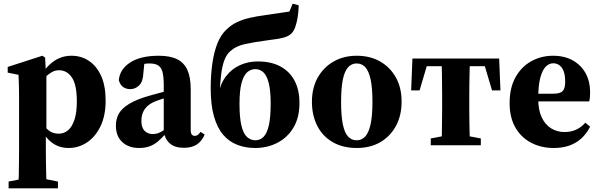

<svg xmlns="http://www.w3.org/2000/svg" viewBox="-20 -792 3270 1047"><path d="M27 235V198L119 180H206L296 198V235ZM80 235Q82 198 82.5 160Q83 122 83.5 85.5Q84 49 84 16V-257Q84 -286 83.5 -306.5Q83 -327 82.5 -345.5Q82 -364 81 -384L22 -396V-427L211 -488L226 -478L230 -399L233 -388V-82L230 -73V16Q230 48 230.5 84.5Q231 121 232 159.5Q233 198 234 235ZM354 15Q322 15 295 4Q268 -7 245.5 -29.5Q223 -52 204 -87H185L193 -137Q221 -101 244 -82Q267 -63 300 -63Q329 -63 351 -81.5Q373 -100 386 -139Q399 -178 399 -239Q399 -330 372 -369.5Q345 -409 302 -409Q279 -409 259 -396.5Q239 -384 221.5 -366.5Q204 -349 189 -331L181 -384H205Q227 -418 252 -441Q277 -464 306 -476Q335 -488 370 -488Q423 -488 465 -460Q507 -432 531.5 -378Q556 -324 556 -243Q556 -163 529 -105.5Q502 -48 456 -16.5Q410 15 354 15Z M738 15Q682 15 647 -17Q612 -49 612 -108Q612 -143 628 -172Q644 -201 685 -226Q726 -251 798 -271Q821 -278 847 -284.5Q873 -291 900 -298.5Q927 -306 953 -313V-280Q918 -269 886.5 -259.5Q855 -250 834 -242Q806 -232 787.5 -216.5Q769 -201 760 -180Q751 -159 751 -132Q751 -96 768.5 -78.5Q786 -61 812 -61Q828 -61 841.5 -65.5Q855 -70 872 -81Q889 -92 913 -112L922 -65H885Q862 -38 841 -20.5Q820 -3 795.5 6Q771 15 738 15ZM983 14Q933 14 906 -10Q879 -34 873 -74V-78V-326Q873 -372 866.5 -398Q860 -424 843 -435Q826 -446 795 -446Q778 -446 759.5 -442.5Q741 -439 716 -432L769 -466L762 -395Q760 -347 739 -326.5Q718 -306 691 -306Q666 -306 650 -318.5Q634 -331 628 -355Q633 -414 689.5 -451Q746 -488 846 -488Q908 -488 946 -469Q984 -450 1002 -410Q1020 -370 1020 -305V-81Q1020 -66 1026 -58.5Q1032 -51 1042 -51Q1051 -51 1058 -56Q1065 -61 1074 -73L1096 -58Q1080 -21 1052.5 -3.5Q1025 14 983 14Z M1371 15Q1319 15 1274.5 -2Q1230 -19 1197.5 -56.5Q1165 -94 1147 -156.5Q1129 -219 1129 -310Q1129 -383 1138 -446Q1147 -509 1166 -556.5Q1185 -604 1216 -632Q1241 -656 1271 -670.5Q1301 -685 1339 -694Q1377 -703 1423 -709Q1442 -712 1466 -715.5Q1490 -719 1514 -722.5Q1538 -726 1558 -729L1576 -772L1609 -763Q1608 -728 1603 -697.5Q1598 -667 1590 -644.5Q1582 -622 1569 -609Q1556 -597 1537.5 -590.5Q1519 -584 1494.5 -580Q1470 -576 1437 -572Q1362 -562 1313.5 -551Q1265 -540 1236 -513Q1216 -496 1204 -465Q1192 -434 1186 -386.5Q1180 -339 1177 -272H1169Q1181 -335 1212 -375.5Q1243 -416 1288 -436.5Q1333 -457 1385 -457Q1458 -457 1508.5 -430Q1559 -403 1586 -352.5Q1613 -302 1613 -231Q1613 -151 1580.5 -96.5Q1548 -42 1493 -13.5Q1438 15 1371 15ZM1373 -27Q1399 -27 1417.5 -46Q1436 -65 1446 -108.5Q1456 -152 1456 -226Q1456 -298 1445.5 -339Q1435 -380 1416.5 -397.5Q1398 -415 1372 -415Q1347 -415 1327.5 -397.5Q1308 -380 1297 -338.5Q1286 -297 1286 -226Q1286 -151 1296.5 -107Q1307 -63 1327 -45Q1347 -27 1373 -27Z M1925 15Q1850 15 1795 -16.5Q1740 -48 1710.5 -105Q1681 -162 1681 -237Q1681 -313 1713 -369.5Q1745 -426 1800 -457Q1855 -488 1925 -488Q1998 -488 2052.5 -457Q2107 -426 2138.5 -370Q2170 -314 2170 -238Q2170 -162 2139 -105Q2108 -48 2053.5 -16.5Q1999 15 1925 15ZM1925 -27Q1953 -27 1972 -48Q1991 -69 2001 -115Q2011 -161 2011 -237Q2011 -313 2001 -359Q1991 -405 1972 -425.5Q1953 -446 1925 -446Q1897 -446 1878 -425Q1859 -404 1849.5 -358Q1840 -312 1840 -236Q1840 -160 1849.5 -114Q1859 -68 1878 -47.5Q1897 -27 1925 -27Z M2222 -299 2229 -473H2702L2709 -299H2663L2613 -468L2663 -431H2267L2318 -468L2268 -299ZM2329 0V-37L2424 -55H2507L2602 -37V0ZM2387 0Q2389 -24 2389.5 -60.5Q2390 -97 2390.5 -137Q2391 -177 2391 -209V-264Q2391 -296 2390.5 -336Q2390 -376 2389.5 -413Q2389 -450 2387 -473H2543Q2542 -450 2541 -413Q2540 -376 2539.5 -336Q2539 -296 2539 -264V-209Q2539 -177 2539.5 -137Q2540 -97 2541 -60.5Q2542 -24 2543 0Z M3000 15Q2931 15 2876.5 -13.5Q2822 -42 2790.5 -96.5Q2759 -151 2759 -230Q2759 -313 2791 -370.5Q2823 -428 2877 -458Q2931 -488 2996 -488Q3059 -488 3104.5 -462Q3150 -436 3174 -391.5Q3198 -347 3198 -290Q3198 -274 3197 -263Q3196 -252 3193 -239H2821V-281H2996Q3035 -281 3048.5 -295.5Q3062 -310 3062 -346Q3062 -382 3053.5 -404Q3045 -426 3030 -436.5Q3015 -447 2997 -447Q2975 -447 2956.5 -429Q2938 -411 2926.5 -369Q2915 -327 2915 -253Q2915 -192 2934 -152Q2953 -112 2985.5 -92Q3018 -72 3058 -72Q3094 -72 3122 -85Q3150 -98 3172 -123L3198 -101Q3178 -62 3149.5 -36.5Q3121 -11 3084 2Q3047 15 3000 15Z"/></svg>

Font: Source Serif 4 36pt
Style: Bold
Weight: 700
Designer: Frank Grießhammer
Foundry: Adobe Systems Incorporated
Version: Version 4.004;hotconv 1.0.116;makeotfexe 2.5.65601